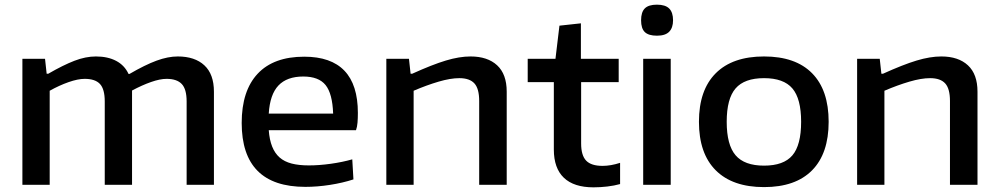

<svg xmlns="http://www.w3.org/2000/svg" viewBox="-20 -792 4281 823"><path d="M76 -540H173L180 -476H187Q251 -513 299 -531.5Q347 -550 391 -550Q442 -550 478 -531Q514 -512 531 -475H535Q602 -514 651 -532Q700 -550 742 -550Q815 -550 856 -512Q897 -474 897 -399V0H780V-357Q780 -410 759 -432Q738 -454 694 -454Q666 -454 627.5 -440.5Q589 -427 546 -404V0H429V-357Q429 -410 408.5 -432Q388 -454 343 -454Q314 -454 274 -440Q234 -426 193 -403V0H76Z M1289 9Q1016 9 1016 -265Q1016 -403 1084.5 -476Q1153 -549 1284 -549Q1514 -549 1514 -308Q1514 -285 1512.5 -266.5Q1511 -248 1506 -234H1132Q1135 -193 1146.5 -164Q1158 -135 1178.5 -117Q1199 -99 1230 -91Q1261 -83 1304 -83Q1348 -83 1398 -90Q1448 -97 1490 -109L1495 -23Q1449 -8 1394.5 0.5Q1340 9 1289 9ZM1280 -464Q1210 -464 1173.5 -425.5Q1137 -387 1132 -305H1408Q1405 -391 1375.5 -427.5Q1346 -464 1280 -464Z M1636 -540H1733L1740 -476H1747Q1833 -515 1891 -532.5Q1949 -550 1997 -550Q2070 -550 2111 -512Q2152 -474 2152 -399V0H2034V-359Q2034 -412 2013.5 -434.5Q1993 -457 1949 -457Q1911 -457 1860 -442Q1809 -427 1753 -403V0H1636Z M2524 11Q2440 11 2397 -30Q2354 -71 2354 -151V-440H2242V-540H2361L2378 -682L2470 -692V-540H2632V-440H2471V-177Q2471 -126 2492.5 -103.5Q2514 -81 2563 -81Q2598 -81 2638 -94V-3Q2613 4 2583 7.5Q2553 11 2524 11Z M2796 -639Q2760 -639 2744 -654.5Q2728 -670 2728 -705Q2728 -740 2744 -756Q2760 -772 2796 -772Q2832 -772 2848.5 -755.5Q2865 -739 2865 -705Q2865 -673 2848.5 -656Q2832 -639 2796 -639ZM2737 -540H2855V0H2737Z M3255 10Q3120 10 3048 -62Q2976 -134 2976 -270Q2976 -406 3048 -478Q3120 -550 3255 -550Q3390 -550 3461 -478Q3532 -406 3532 -270Q3532 -134 3461 -62Q3390 10 3255 10ZM3255 -82Q3339 -82 3376.5 -126Q3414 -170 3414 -270Q3414 -369 3376.5 -413Q3339 -457 3255 -457Q3171 -457 3133 -413Q3095 -369 3095 -270Q3095 -171 3133 -126.5Q3171 -82 3255 -82Z M3654 -540H3751L3758 -476H3765Q3851 -515 3909 -532.5Q3967 -550 4015 -550Q4088 -550 4129 -512Q4170 -474 4170 -399V0H4052V-359Q4052 -412 4031.5 -434.5Q4011 -457 3967 -457Q3929 -457 3878 -442Q3827 -427 3771 -403V0H3654Z"/></svg>

Font: Encode Sans Wide
Style: Medium
Weight: 500
Designer: Pablo Impallari, Andres Torresi
Foundry: Pablo Impallari, Andres Torresi
Version: Version 1.000; ttfautohint (v1.00) -l 8 -r 50 -G 200 -x 14 -